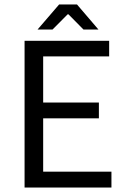

<svg xmlns="http://www.w3.org/2000/svg" viewBox="-20 -838 567 858"><path d="M89.8 -655.8H467.8V-585.9H172.9V-379.9H421.9V-309.1H172.9V-70.8H478V0H89.8ZM147.9 -706.1 244.1 -817.9H324.2L419.9 -706.1H353L286.1 -773.9H282.2L214.8 -706.1Z"/></svg>

Font: SourceSansPro-Regular
Style: Regular
Weight: 400
Designer: Paul D. Hunt
Foundry: Adobe Systems Incorporated
Version: Version 1.050;PS Version 1.000;hotconv 1.0.70;makeotf.lib2.5